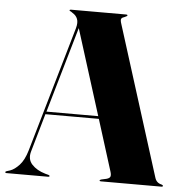

<svg xmlns="http://www.w3.org/2000/svg" viewBox="-60 -749 760 798"><g transform="rotate(5 320.0 -350.0)"><path d="M175.5 -3.5Q175.5 0 171 0H-4.5Q-9 0 -9 -3.5Q-9 -6.5 -4 -8L10.5 -12.5Q29 -19 48.5 -40Q68 -61 80 -102L231.5 -625.5Q238 -649.5 232.2 -664Q226.5 -678.5 212 -687Q205 -692.5 201.8 -693.5Q198.5 -694.5 198.5 -696.5Q198.5 -700 203.5 -700H435Q440 -700 440 -696.5Q440 -693.5 426.5 -688Q417.5 -685.5 415 -680Q412.5 -674.5 417.5 -659.5L614.5 -34.5Q621 -13.5 642 -9Q648.5 -7 648.5 -3.5Q648.5 0 643.5 0H389.5Q384.5 0 384.5 -3.5Q384.5 -6 391.5 -8L412 -12.5Q425 -16 427.8 -22.8Q430.5 -29.5 426.5 -43L359 -258H136L90.5 -99.5Q80.5 -66 100.8 -44Q121 -22 157 -11.5L170 -8Q175.5 -6.5 175.5 -3.5ZM139.5 -269H355.5L243 -626.5Z"/></g></svg>

Font: Fraunces 144pt
Style: Bold
Weight: 700
Version: Version 1.000;[b76b70a41]